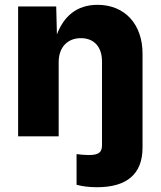

<svg xmlns="http://www.w3.org/2000/svg" viewBox="-20 -573 675 807"><path d="M301.8 203.6C326.2 210.4 355.5 213.9 387.7 213.9C514.2 213.9 579.1 157.7 579.1 47.4V0V-347.7C579.1 -471.2 504.4 -552.7 390.1 -552.7C301.8 -552.7 248 -503.9 219.2 -428.2L216.3 -545.9H56.2V0H226.6V-311.5C226.6 -375 264.2 -412.6 319.8 -412.6C375.5 -412.6 408.7 -376 408.7 -314.5V37.1C408.7 67.9 394.5 78.6 352.5 78.6C336.4 78.6 319.3 77.1 301.8 74.7Z"/></svg>

Font: Inter ExtraBold
Style: Regular
Weight: 800
Designer: Rasmus Andersson
Foundry: rsms
Version: Version 4.001;git-9221beed3